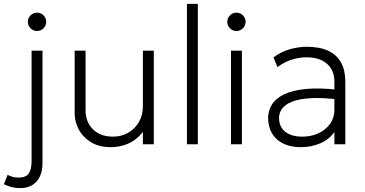

<svg xmlns="http://www.w3.org/2000/svg" viewBox="-77 -740 1870 985"><path d="M27 225Q1 225 -20.5 218.8Q-42 212.5 -57 205L-38 157Q-26 163 -13.5 167Q-1 171 19 171Q56.5 171 70.8 149.5Q85 128 85 87V-480H141V97Q141 137.5 127.2 166Q113.5 194.5 88 209.8Q62.5 225 27 225ZM113 -581Q93.5 -581 79.8 -594.8Q66 -608.5 66 -628Q66 -647.5 79.8 -661.2Q93.5 -675 113 -675Q132.5 -675 146.2 -661.2Q160 -647.5 160 -628Q160 -608.5 146.2 -594.8Q132.5 -581 113 -581Z M493 15Q430 15 388.5 -11.2Q347 -37.5 326.5 -77Q306 -116.5 306 -157V-480H362V-174Q362 -114 400 -76.5Q438 -39 503 -39Q545 -39 579.8 -58.5Q614.5 -78 635.2 -113.2Q656 -148.5 656 -195V-480H712V0H656V-63Q622.5 -21 580.2 -3Q538 15 493 15Z M882 0V-720H938V0Z M1108 0V-480H1164V0ZM1136 -581Q1116.5 -581 1102.8 -594.8Q1089 -608.5 1089 -628Q1089 -647.5 1102.8 -661.2Q1116.5 -675 1136 -675Q1155.5 -675 1169.2 -661.2Q1183 -647.5 1183 -628Q1183 -608.5 1169.2 -594.8Q1155.5 -581 1136 -581Z M1465.5 15Q1413 15 1375.5 -3.8Q1338 -22.5 1318.2 -56.2Q1298.5 -90 1298.5 -135Q1298.5 -172 1317.8 -203.2Q1337 -234.5 1379.5 -255.5Q1422 -276.5 1491.5 -283.5Q1561 -290.5 1661.5 -279L1664.5 -229Q1576 -240 1516.2 -236.2Q1456.5 -232.5 1421 -218.2Q1385.5 -204 1370 -182.2Q1354.5 -160.5 1354.5 -135Q1354.5 -90 1386 -64.5Q1417.5 -39 1473.5 -39Q1520.5 -39 1557.8 -56.8Q1595 -74.5 1616.8 -105.2Q1638.5 -136 1638.5 -175V-322Q1638.5 -360.5 1621.5 -388.2Q1604.5 -416 1572.8 -431Q1541 -446 1496.5 -446Q1458.5 -446 1421 -434.5Q1383.5 -423 1346.5 -396L1326 -446Q1369 -477 1413.5 -488.5Q1458 -500 1497.5 -500Q1563 -500 1606.8 -479.5Q1650.5 -459 1672.5 -419.2Q1694.5 -379.5 1694.5 -322V0H1638.5V-63Q1612.5 -25 1566.5 -5Q1520.5 15 1465.5 15Z"/></svg>

Font: Geologica Thin Roman Thin
Style: Regular
Weight: 250
Version: Version 1.010;gftools[0.9.28]